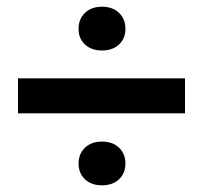

<svg xmlns="http://www.w3.org/2000/svg" viewBox="-20 -620 611 568"><path d="M281.7 -600.1Q313.5 -600.1 332.3 -581.8Q351.1 -563.5 351.1 -534.7Q351.1 -506.3 332.3 -488.5Q313.5 -470.7 281.7 -470.7Q250 -470.7 231.2 -488.5Q212.4 -506.3 212.4 -534.7Q212.4 -563.5 231.2 -581.8Q250 -600.1 281.7 -600.1ZM527.3 -388.2V-284.7H33.2V-388.2ZM281.7 -201.2Q313.5 -201.2 332.3 -182.9Q351.1 -164.6 351.1 -136.2Q351.1 -107.9 332.3 -89.8Q313.5 -71.8 281.7 -71.8Q250 -71.8 231.2 -89.8Q212.4 -107.9 212.4 -136.2Q212.4 -164.6 231.2 -182.9Q250 -201.2 281.7 -201.2Z"/></svg>

Font: Mardoto Medium
Style: Regular
Weight: 500
Designer: Christian Robertson, Vahan Hovhannisyan
Foundry: Google
Version: Version 1.000